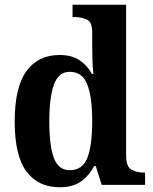

<svg xmlns="http://www.w3.org/2000/svg" viewBox="-20 -780 646 810"><path d="M232 10Q141 10 91.5 -56.5Q42 -123 42 -267Q42 -412 91.5 -480Q141 -548 231 -548Q283 -548 316 -525.5Q349 -503 368 -468H374Q371 -494 370 -527Q369 -560 369 -585V-645Q369 -687 346.5 -697.5Q324 -708 293 -708H286V-760H512V-124Q512 -78 533.5 -65Q555 -52 587 -52H592V0H409L384 -79H377Q355 -38 321 -14Q287 10 232 10ZM274 -62Q328 -62 348.5 -114Q369 -166 369 -269Q369 -369 348.5 -423Q328 -477 274 -477Q227 -477 207.5 -423Q188 -369 188 -268Q188 -164 207.5 -113Q227 -62 274 -62Z"/></svg>

Font: Noto Serif Thai SemiCondensed
Style: Bold
Weight: 700
Width: 4
Designer: Monotype Design Team
Foundry: Monotype Imaging Inc.
Version: Version 2.002; ttfautohint (v1.8.4.7-5d5b)